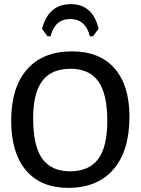

<svg xmlns="http://www.w3.org/2000/svg" viewBox="-20 -898 679 927"><path d="M209 -723 183 -759Q214 -878 322 -878Q428 -878 456 -759L429 -723H414Q393 -806 319 -806Q245 -806 224 -723ZM328 -650Q461 -650 533 -568Q605 -486 605 -334Q605 -170 528 -80.5Q451 9 309 9Q177 9 105.5 -75.5Q34 -160 34 -315Q34 -476 110.5 -563Q187 -650 328 -650ZM140 -327Q140 -194 183.5 -132.5Q227 -71 318 -71Q410 -71 454 -130Q498 -189 498 -314Q498 -445 454.5 -505.5Q411 -566 320 -566Q229 -566 184.5 -507.5Q140 -449 140 -327Z"/></svg>

Font: Alegreya Sans Medium
Style: Regular
Weight: 500
Designer: Juan Pablo del Peral
Foundry: Huerta Tipografica
Version: Version 2.007